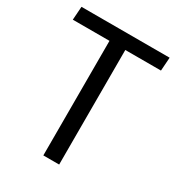

<svg xmlns="http://www.w3.org/2000/svg" viewBox="-174 -837 870 946"><g transform="rotate(30 260.5 -364.0)"><path d="M215.5 -651.8H6.9L12.2 -728H513.7L508.4 -651.8H305.5V0H215.5Z"/></g></svg>

Font: Murecho Thin
Style: Regular
Weight: 100
Designer: Neil Summerour
Foundry: Positype
Version: Version 1.010